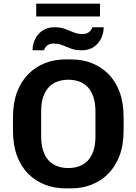

<svg xmlns="http://www.w3.org/2000/svg" viewBox="-20 -1020 746 1050"><path d="M337 10Q278 10 226 -10Q174 -30 134.5 -69.5Q95 -109 73 -168Q51 -227 51 -307V-378Q51 -458 73.5 -517Q96 -576 135.5 -615.5Q175 -655 226.5 -675Q278 -695 336 -695H370Q430 -695 481.5 -675Q533 -655 572.5 -615.5Q612 -576 634 -517Q656 -458 656 -378V-307Q656 -227 633.5 -168Q611 -109 571.5 -69.5Q532 -30 480.5 -10Q429 10 371 10ZM353 -101Q385 -101 412 -110.5Q439 -120 459 -140.5Q479 -161 490.5 -194Q502 -227 502 -275V-409Q502 -457 490.5 -490.5Q479 -524 459 -544.5Q439 -565 412 -574.5Q385 -584 354 -584Q323 -584 295.5 -574.5Q268 -565 248 -544.5Q228 -524 216.5 -491Q205 -458 205 -410V-276Q205 -228 216.5 -194.5Q228 -161 248 -140.5Q268 -120 295 -110.5Q322 -101 353 -101ZM178 -930V-1000H527V-930ZM158 -745Q158 -777 172 -806Q186 -835 213 -853Q240 -871 278 -871Q311 -871 335.5 -862Q360 -853 382 -843.5Q404 -834 431 -834Q452 -834 466 -844Q480 -854 485 -871H547Q547 -839 533 -810Q519 -781 492.5 -763Q466 -745 427 -745Q394 -745 370.5 -753.5Q347 -762 325 -771.5Q303 -781 274 -782Q252 -782 239 -772Q226 -762 221 -745Z"/></svg>

Font: Chivo Medium SemiBold
Style: Regular
Weight: 600
Version: Version 2.002